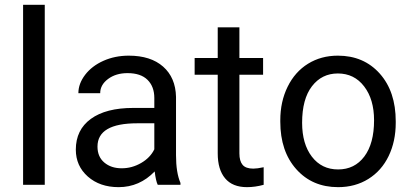

<svg xmlns="http://www.w3.org/2000/svg" viewBox="-20 -770 1714 800"><path d="M166.5 0H76.2V-750H166.5Z M637.2 0Q629.4 -15.6 624.5 -55.7Q561.5 9.8 474.1 9.8Q396 9.8 345.9 -34.4Q295.9 -78.6 295.9 -146.5Q295.9 -229 358.6 -274.7Q421.4 -320.3 535.2 -320.3H623V-361.8Q623 -409.2 594.7 -437.3Q566.4 -465.3 511.2 -465.3Q462.9 -465.3 430.2 -440.9Q397.5 -416.5 397.5 -381.8H306.6Q306.6 -421.4 334.7 -458.3Q362.8 -495.1 410.9 -516.6Q459 -538.1 516.6 -538.1Q607.9 -538.1 659.7 -492.4Q711.4 -446.8 713.4 -366.7V-123.5Q713.4 -50.8 731.9 -7.8V0ZM487.3 -68.8Q529.8 -68.8 567.9 -90.8Q606 -112.8 623 -147.9V-256.3H552.2Q386.2 -256.3 386.2 -159.2Q386.2 -116.7 414.6 -92.8Q442.9 -68.8 487.3 -68.8Z M977.5 -656.2V-528.3H1076.2V-458.5H977.5V-130.9Q977.5 -99.1 990.7 -83.3Q1003.9 -67.4 1035.6 -67.4Q1051.3 -67.4 1078.6 -73.2V0Q1043 9.8 1009.3 9.8Q948.7 9.8 918 -26.9Q887.2 -63.5 887.2 -130.9V-458.5H791V-528.3H887.2V-656.2Z M1147.9 -269Q1147.9 -346.7 1178.5 -408.7Q1209 -470.7 1263.4 -504.4Q1317.9 -538.1 1387.7 -538.1Q1495.6 -538.1 1562.3 -463.4Q1628.9 -388.7 1628.9 -264.6V-258.3Q1628.9 -181.2 1599.4 -119.9Q1569.8 -58.6 1514.9 -24.4Q1460 9.8 1388.7 9.8Q1281.2 9.8 1214.6 -64.9Q1147.9 -139.6 1147.9 -262.7ZM1238.8 -258.3Q1238.8 -170.4 1279.5 -117.2Q1320.3 -64 1388.7 -64Q1457.5 -64 1498 -117.9Q1538.6 -171.9 1538.6 -269Q1538.6 -356 1497.3 -409.9Q1456.1 -463.9 1387.7 -463.9Q1320.8 -463.9 1279.8 -410.6Q1238.8 -357.4 1238.8 -258.3Z"/></svg>

Font: Vazir
Style: Regular
Weight: 400
Designer: Saber Rastikerdar
Foundry: Saber Rastikerdar
Version: Version 30.0.0